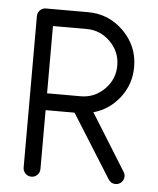

<svg xmlns="http://www.w3.org/2000/svg" viewBox="-46 -629 552 669"><g transform="rotate(5 229.5 -294.0)"><path d="M88.2 -588.2H235.3Q308.2 -588.2 360 -536.5Q411.8 -484.7 411.8 -411.8Q411.8 -351.8 375.9 -305Q340 -258.2 284.1 -242.4L407.1 -44.7Q411.8 -37.1 411.8 -29.4Q411.8 -17.1 403.2 -8.5Q394.7 0 382.4 0Q366.5 0 357.6 -14.1L218.8 -235.3H117.6V-29.4Q117.6 -17.1 109.1 -8.5Q100.6 0 88.2 0Q75.9 0 67.4 -8.5Q58.8 -17.1 58.8 -29.4V-558.8Q58.8 -571.2 67.4 -579.7Q75.9 -588.2 88.2 -588.2ZM117.6 -529.4V-294.1H235.3Q283.5 -294.1 318.2 -328.8Q352.9 -363.5 352.9 -411.8Q352.9 -460 318.2 -494.7Q283.5 -529.4 235.3 -529.4Z"/></g></svg>

Font: OpenGost Type B TT
Style: Regular
Weight: 400
Version: Version 0.3